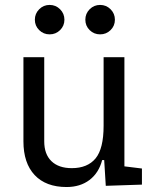

<svg xmlns="http://www.w3.org/2000/svg" viewBox="-20 -750 626 780"><path d="M250.5 9.8Q166.5 9.8 120.8 -38.8Q75.2 -87.4 75.2 -175.8V-517.6H159.7V-175.8Q159.7 -123.5 189 -95.2Q218.3 -66.9 271.5 -66.9Q335.4 -66.9 368.2 -106.4Q400.9 -146 400.9 -239.3V-517.6H485.4V-74.2L556.6 -65.4V0L409.7 4.9L403.3 -99.6H395Q381.3 -47.4 343.5 -18.8Q305.7 9.8 250.5 9.8ZM181.6 -610.4Q156.7 -610.4 139.2 -627.7Q121.6 -645 121.6 -669.9Q121.6 -694.8 139.2 -712.4Q156.7 -730 181.6 -730Q206.5 -730 224.1 -712.4Q241.7 -694.8 241.7 -669.9Q241.7 -645 224.1 -627.7Q206.5 -610.4 181.6 -610.4ZM386.7 -610.4Q361.8 -610.4 344.2 -627.7Q326.7 -645 326.7 -669.9Q326.7 -694.8 344.2 -712.4Q361.8 -730 386.7 -730Q411.6 -730 429.2 -712.4Q446.8 -694.8 446.8 -669.9Q446.8 -645 429.2 -627.7Q411.6 -610.4 386.7 -610.4Z"/></svg>

Font: Cascadia Mono NF SemiLight
Style: Regular
Weight: 350
Monospace: yes
Designer: Aaron Bell
Foundry: Saja Typeworks
Version: Version 2404.023; ttfautohint (v1.8.4)